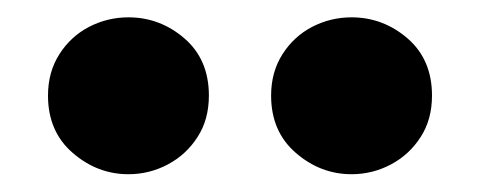

<svg xmlns="http://www.w3.org/2000/svg" viewBox="-20 -780 540 216"><path d="M124.5 -584Q89.5 -584 61.8 -608Q34 -632 34 -672.5Q34 -699 46.8 -719Q59.5 -739 80.2 -749.8Q101 -760.5 124.5 -760.5Q160 -760.5 187.5 -736.8Q215 -713 215 -672.5Q215 -645.5 202.2 -625.8Q189.5 -606 168.8 -595Q148 -584 124.5 -584ZM375.5 -584Q340.5 -584 312.8 -608Q285 -632 285 -672.5Q285 -699 297.8 -719Q310.5 -739 331.2 -749.8Q352 -760.5 375.5 -760.5Q411 -760.5 438.5 -736.8Q466 -713 466 -672.5Q466 -645.5 453.2 -625.8Q440.5 -606 419.8 -595Q399 -584 375.5 -584Z"/></svg>

Font: Geologica Cursive
Style: Bold
Weight: 700
Designer: Sindre Bremnes, Frode Helland
Foundry: Monokrom Skriftforlag AS
Version: Version 1.010;gftools[0.9.28]